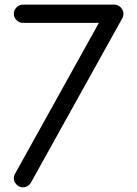

<svg xmlns="http://www.w3.org/2000/svg" viewBox="-20 -801 587 821"><path d="M106 -11.7Q94.2 0 78.1 0Q62.5 0 50.8 -11.7Q39.1 -23.4 39.1 -39.1Q39.1 -50.8 46.9 -62.5L402.8 -703.1H78.1Q62.5 -703.1 50.8 -714.8Q39.1 -726.6 39.1 -742.2Q39.1 -757.8 50.8 -769.5Q62.5 -781.2 78.1 -781.2H468.8Q484.4 -781.2 496.1 -769.5Q507.8 -757.8 507.8 -742.2Q507.8 -730.5 502 -721.2L113.3 -22Q109.9 -15.6 106 -11.7Z"/></svg>

Font: Comfortaa
Style: Regular
Weight: 400
Designer: Johan Aakerlund
Foundry: Johan Aakerlund
Version: Version 2.001; ttfautohint (v1.4.1)